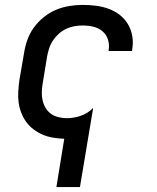

<svg xmlns="http://www.w3.org/2000/svg" viewBox="-20 -558 640 783"><path d="M210 205 242 8Q219 7 197 3.5Q175 0 155 -8.5Q135 -17 117.5 -30Q100 -43 87.5 -60Q75 -77 67 -97.5Q59 -118 56 -140Q53 -162 54.5 -185Q56 -208 59 -231L78 -341Q82 -368 91.5 -395Q101 -422 118 -445.5Q135 -469 158.5 -488Q182 -507 208.5 -518Q235 -529 262.5 -533.5Q290 -538 317 -538Q345 -538 372 -534.5Q399 -531 423.5 -522Q448 -513 468.5 -497Q489 -481 502 -459Q515 -437 519.5 -410Q524 -383 519 -356Q519 -354 519 -352.5Q519 -351 518 -350H423Q423 -351 423 -351.5Q423 -352 423 -353Q427 -375 420.5 -396Q414 -417 398 -430.5Q382 -444 361 -449Q340 -454 317 -454Q300 -454 283 -451Q266 -448 250 -440.5Q234 -433 220 -420.5Q206 -408 196 -393Q186 -378 180.5 -361Q175 -344 172 -327L154 -217Q151 -200 150.5 -182Q150 -164 154 -147.5Q158 -131 166.5 -117Q175 -103 188.5 -93.5Q202 -84 219 -80Q236 -76 253 -76Q281 -76 310 -86Q339 -96 360 -118L306 205Z"/></svg>

Font: Iosevka Curly MdExObl
Style: Regular
Weight: 500
Width: 7
Italic angle: -9°
Monospace: yes
Designer: Belleve Invis
Foundry: Belleve Invis
Version: Version 11.1.0; ttfautohint (v1.8.3)